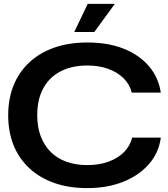

<svg xmlns="http://www.w3.org/2000/svg" viewBox="-20 -956 860 985"><path d="M428 9Q333 9 258 -17.5Q183 -44 130 -93.5Q77 -143 49.5 -211.5Q22 -280 22 -365Q22 -449 49.5 -517.5Q77 -586 130 -635.5Q183 -685 258 -711.5Q333 -738 428 -738Q535 -738 615 -706Q695 -674 744 -616.5Q793 -559 805 -481H656Q646 -523 614 -554.5Q582 -586 534.5 -603Q487 -620 428 -620Q350 -620 292 -590.5Q234 -561 202.5 -504Q171 -447 171 -365Q171 -303 189.5 -255.5Q208 -208 241 -175.5Q274 -143 321.5 -126Q369 -109 428 -109Q488 -109 536.5 -126.5Q585 -144 616.5 -176Q648 -208 658 -250H805Q795 -172 743.5 -113.5Q692 -55 611 -23Q530 9 428 9ZM361 -792 430 -936H569L464 -792Z"/></svg>

Font: Mona Sans Expanded SemiBold
Style: Regular
Weight: 600
Width: 7
Designer: Deni Anggara
Foundry: GitHub
Version: Version 2.000